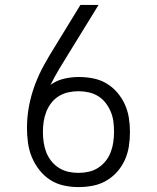

<svg xmlns="http://www.w3.org/2000/svg" viewBox="-20 -755 640 783"><path d="M300 8Q270 8 240 1.5Q210 -5 184.5 -21.5Q159 -38 140 -62.5Q121 -87 109.5 -115Q98 -143 94 -173.5Q90 -204 90 -234Q90 -279 98.5 -323.5Q107 -368 123 -410.5Q139 -453 161 -492.5Q183 -532 207 -570L308 -735H382L262 -540Q242 -508 222.5 -475.5Q203 -443 186 -409Q211 -427 241 -434Q271 -441 301 -441Q330 -441 359 -435.5Q388 -430 413 -415.5Q438 -401 457.5 -378.5Q477 -356 489 -329.5Q501 -303 505.5 -274.5Q510 -246 510 -217Q510 -187 505.5 -158Q501 -129 489 -102.5Q477 -76 457.5 -54Q438 -32 412.5 -17.5Q387 -3 358 2.5Q329 8 300 8ZM300 -50Q321 -50 341.5 -54.5Q362 -59 380 -70.5Q398 -82 411 -98.5Q424 -115 431.5 -134.5Q439 -154 442 -175Q445 -196 445 -217Q445 -238 442.5 -258.5Q440 -279 432 -298.5Q424 -318 411 -335Q398 -352 380 -363Q362 -374 341.5 -378.5Q321 -383 300 -383Q279 -383 258.5 -378.5Q238 -374 220 -363Q202 -352 189 -335Q176 -318 168.5 -298.5Q161 -279 158 -258.5Q155 -238 155 -217Q155 -196 158 -175Q161 -154 168.5 -134.5Q176 -115 189 -98.5Q202 -82 220 -70.5Q238 -59 258.5 -54.5Q279 -50 300 -50Z"/></svg>

Font: Iosevka Etoile Light
Style: Regular
Weight: 300
Designer: Belleve Invis
Foundry: Belleve Invis
Version: Version 25.0.1; ttfautohint (v1.8.4)